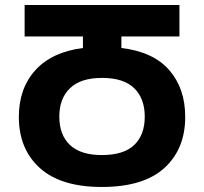

<svg xmlns="http://www.w3.org/2000/svg" viewBox="-20 -734 813 764"><path d="M385 10Q222 10 138.5 -65.5Q55 -141 55 -269Q55 -382 120.5 -454.5Q186 -527 310 -543V-589H78V-714H694V-589H463V-543Q590 -528 653.5 -455Q717 -382 717 -269Q717 -141 634 -65.5Q551 10 385 10ZM385 -117Q472 -117 514 -157Q556 -197 556 -270Q556 -342 514 -383Q472 -424 386 -424Q301 -424 258.5 -383Q216 -342 216 -270Q216 -197 258.5 -157Q301 -117 385 -117Z"/></svg>

Font: Noto Sans Georgian Bold
Style: Regular
Weight: 700
Designer: Monotype Design Team, Akaki Razmadze
Foundry: Google LLC
Version: Version 2.005; ttfautohint (v1.8.4.7-5d5b)